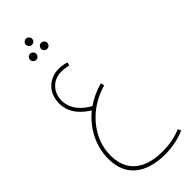

<svg xmlns="http://www.w3.org/2000/svg" viewBox="-348 -866 1172 1172"><g transform="rotate(-45 238.5 -279.5)"><path d="M183 -777C198 -777 210 -789 210 -804C210 -818 198 -830 183 -830C169 -830 157 -818 157 -804C157 -789 169 -777 183 -777ZM136 -694C151 -694 163 -706 163 -721C163 -735 151 -747 136 -747C122 -747 110 -735 110 -721C110 -706 122 -694 136 -694ZM231 -694C246 -694 258 -706 258 -721C258 -735 246 -747 231 -747C217 -747 205 -735 205 -721C205 -706 217 -694 231 -694ZM285 271C355 271 409 256 457 237L449 216C389 240 343 247 285 247C193 247 44 218 44 39C44 -112 161 -247 320 -291L314 -314C263 -300 218 -279 180 -252C135 -276 70 -327 70 -409C70 -481 122 -535 191 -535C219 -535 236 -532 255 -527L260 -549C234 -556 216 -559 194 -559C119 -559 47 -506 47 -407C47 -313 117 -263 158 -236C68 -163 20 -59 20 44C20 222 158 271 285 271Z"/></g></svg>

Font: Noto Sans Arabic UI XCn Th
Style: Regular
Weight: 100
Width: 2
Designer: Monotype Design Team, Nadine Chahine and Nizar Qandah
Foundry: Monotype Imaging Inc.
Version: Version 2.010